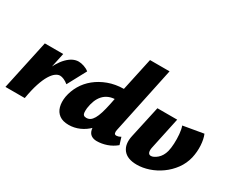

<svg xmlns="http://www.w3.org/2000/svg" viewBox="-108 -1063 1710 1429"><g transform="rotate(30 747.0 -349.0)"><path d="M140 0Q165 -146 203.5 -243Q242 -340 289.5 -388Q337 -436 387 -436Q408 -436 433.5 -427.5Q459 -419 477 -404L391 -244Q371 -260 352.5 -268Q334 -276 319 -276Q301 -276 281 -261.5Q261 -247 241.5 -215Q222 -183 204.5 -130Q187 -77 174 0ZM8 0 100 -427H258L167 0Z M556 10Q505 10 475 -12Q445 -34 434.5 -72.5Q424 -111 432 -160Q442 -214 470 -262Q498 -310 543 -346.5Q588 -383 647.5 -405Q707 -427 779 -428L840 -711H1008L887 -138Q883 -120 886.5 -109Q890 -98 904 -98Q911 -98 919.5 -100.5Q928 -103 941 -110L960 -49Q924 -19 881.5 -4.5Q839 10 797 10Q769 10 749.5 -3Q730 -16 723.5 -45Q717 -74 725 -120L751 -249L838 -277Q822 -210 794 -157Q766 -104 729 -66.5Q692 -29 647.5 -9.5Q603 10 556 10ZM644 -101Q662 -101 676.5 -110.5Q691 -120 703.5 -141.5Q716 -163 726.5 -196.5Q737 -230 747 -278L767 -377L851 -329H770Q734 -329 706.5 -317Q679 -305 660 -283.5Q641 -262 629.5 -232.5Q618 -203 613 -167Q611 -145 612 -130.5Q613 -116 620.5 -108.5Q628 -101 644 -101Z M1143 13Q1061 13 1025.5 -32Q990 -77 1007 -154L1067 -428H1237L1179 -156Q1173 -129 1178.5 -112.5Q1184 -96 1202 -96Q1213 -96 1226.5 -102.5Q1240 -109 1254.5 -121.5Q1269 -134 1280 -152.5Q1291 -171 1297 -194Q1304 -222 1306 -262Q1308 -302 1304.5 -342Q1301 -382 1291 -409L1465 -439Q1481 -401 1484 -347.5Q1487 -294 1475 -241Q1461 -183 1426.5 -136Q1392 -89 1345 -55.5Q1298 -22 1245.5 -4.5Q1193 13 1143 13Z"/></g></svg>

Font: Ysabeau Infant Black
Style: Italic
Weight: 900
Italic angle: -12°
Designer: Christian Thalmann (Catharsis Fonts)
Version: Version 2.001;gftools[0.9.30]; featfreeze: ss01,ss02,lnum